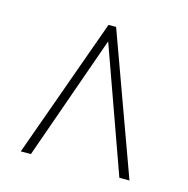

<svg xmlns="http://www.w3.org/2000/svg" viewBox="-75 -786 574 587"><g transform="rotate(15 212.5 -492.5)"><path d="M40 -271H72L211 -665L352 -271H384L223 -714H199Z"/></g></svg>

Font: Noto Serif Hebrew ExtraCondensed Thin
Style: Regular
Weight: 100
Width: 2
Designer: Monotype Design Team
Foundry: Monotype Imaging Inc.
Version: Version 2.004